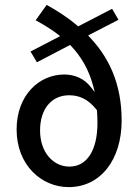

<svg xmlns="http://www.w3.org/2000/svg" viewBox="-20 -754 572 786"><path d="M144 -220C144 -308 191 -364 263 -364C302 -364 340 -350 376 -304L377 -303V-301C378 -285 379 -268 379 -251C379 -140 337 -72 264 -72C199 -72 144 -129 144 -220ZM439 -718 300 -646 298 -648C258 -682 216 -709 171 -734L126 -671C161 -652 193 -632 220 -611L226 -606L105 -543L131 -499L267 -570L269 -568C312 -523 344 -469 362 -400L368 -377L353 -396C325 -433 285 -449 243 -449C140 -449 48 -364 48 -224C48 -78 150 12 261 12C391 12 478 -99 478 -261C478 -415 423 -523 345 -604L341 -609L465 -673Z"/></svg>

Font: Falling Sky
Style: Light
Weight: 400
Designer: Paul D. Hunt
Foundry: Adobe Systems Incorporated
Version: Version 1.02